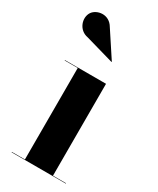

<svg xmlns="http://www.w3.org/2000/svg" viewBox="-185 -771 683 829"><g transform="rotate(30 157.0 -356.5)"><path d="M62.5 -594 204 -553.5 205 -555 122.5 -680.5C94.5 -729 36.5 -717 18 -689C-3 -657 14 -602.5 62.5 -594ZM26 -2V0H296V-2H231V-460H26V-458H91V-2Z"/></g></svg>

Font: Bodoni* 96pt
Style: Bold
Weight: 700
Version: Version 2.3